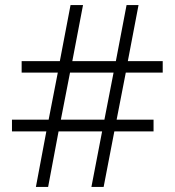

<svg xmlns="http://www.w3.org/2000/svg" viewBox="-20 -734 686 754"><path d="M474 -449 438 -264H583V-218H429L387 0H339L381 -218H210L169 0H121L162 -218H27V-264H171L207 -449H65V-494H215L257 -714H306L264 -494H435L477 -714H524L482 -494H619V-449ZM219 -264H390L426 -449H255Z"/></svg>

Font: RS Noto Sans Light
Style: Regular
Weight: 300
Designer: Monotype Design Team
Foundry: Monotype Imaging Inc.
Version: Version 3.10